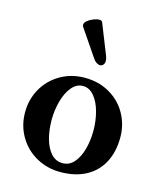

<svg xmlns="http://www.w3.org/2000/svg" viewBox="-107 -770 717 859"><g transform="rotate(15 251.5 -340.0)"><path d="M32.2 -207Q32.2 -266.6 60.3 -316.4Q88.4 -366.2 138.7 -395.5Q189 -424.8 252 -424.8Q316.4 -424.8 366.9 -395.5Q417.5 -366.2 445.3 -316.4Q473.1 -266.6 473.1 -208Q473.1 -140.6 446.8 -91.1Q420.4 -41.5 370.8 -15.1Q321.3 11.2 252.9 11.2Q191.9 11.2 141.4 -17.1Q90.8 -45.4 61.5 -95.5Q32.2 -145.5 32.2 -207ZM349.1 -205.1Q349.1 -251.5 337.6 -293.5Q326.2 -335.4 304.2 -361.3Q282.2 -387.2 252.9 -387.2Q222.7 -387.2 200.4 -359.9Q178.2 -332.5 167 -290.5Q155.8 -248.5 155.8 -205.1Q155.8 -157.7 166.7 -117.7Q177.7 -77.6 199.5 -53.7Q221.2 -29.8 252 -29.8Q284.7 -29.8 306.4 -55.7Q328.1 -81.5 338.6 -121.6Q349.1 -161.6 349.1 -205.1ZM184.1 -643.1Q181.6 -647.9 181.6 -651.9Q181.6 -661.6 192.6 -670.9Q203.6 -680.2 219 -686.3Q234.4 -692.4 246.1 -692.4Q257.8 -692.4 260.7 -685.5L317.4 -543Q321.8 -531.2 321.8 -522Q321.8 -510.3 315.9 -503.4Q310.1 -496.6 301.3 -496.6Q293 -496.6 283.9 -502.7Q274.9 -508.8 267.1 -521Z"/></g></svg>

Font: JuniusX
Style: Bold
Weight: 700
Designer: Peter S. Baker
Foundry: Briery Creek Software
Version: Version 1.004